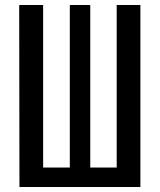

<svg xmlns="http://www.w3.org/2000/svg" viewBox="-20 -750 640 770"><path d="M543 0V-730H448V-78H342V-730H260V-78H153V-730H57L58 0Z"/></svg>

Font: Tekne LDO SemiBold
Style: Regular
Weight: 600
Monospace: yes
Designer: Alessio Laiso, Mario Rullo, Paolo Rosset
Foundry: Alessio Laiso
Version: Version 1.000;hotconv 1.0.109;makeotfexe 2.5.65596